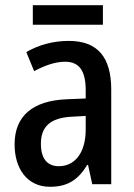

<svg xmlns="http://www.w3.org/2000/svg" viewBox="-20 -707 513 737"><path d="M375 -687H106V-612H375ZM244 -550C183 -550 127 -534 81 -507L111 -434C153 -456 192 -470 230 -470C283 -470 309 -437 309 -360V-329L237 -326C106 -321 36 -262 36 -153C36 -60 84 10 172 10C240 10 280 -17 315 -74H318L334 0H407V-363C407 -486 356 -550 244 -550ZM256 -259 309 -262V-210C309 -120 267 -69 206 -69C163 -69 137 -96 137 -155C137 -220 172 -255 256 -259Z"/></svg>

Font: Noto Sans Armenian Condensed Medium
Style: Regular
Weight: 500
Width: 3
Designer: Monotype Design Team
Foundry: Monotype Imaging Inc.
Version: Version 2.008